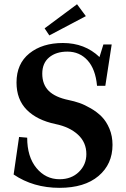

<svg xmlns="http://www.w3.org/2000/svg" viewBox="-20 -881 602 914"><path d="M214.8 -712.4 192.4 -746.1 346.7 -860.8 388.7 -804.2ZM263.2 13.2Q138.7 13.2 44.9 -50.3L70.8 -229L109.4 -225.6Q109.4 -134.8 153.3 -81.3Q197.3 -27.8 263.7 -27.8Q319.8 -27.8 355.5 -62.5Q391.1 -97.2 391.1 -147.5Q391.1 -203.1 351.1 -240Q311 -276.9 244.1 -290.5Q155.8 -309.1 107.2 -358.4Q58.6 -407.7 58.6 -488.3Q58.6 -577.6 120.1 -627Q181.6 -676.3 279.3 -676.3Q383.8 -676.3 453.6 -609.4L472.2 -669.4H511.7L481.4 -472.7H441.9Q434.6 -552.2 396.7 -593.8Q358.9 -635.3 300.8 -635.3Q247.1 -635.3 214.1 -607.9Q181.2 -580.6 181.2 -530.3Q181.2 -479 211.9 -448.5Q242.7 -418 306.6 -404.8Q333 -399.4 357.9 -390.9Q382.8 -382.3 412.6 -365Q442.4 -347.7 464.4 -325.4Q486.3 -303.2 501 -268.3Q515.6 -233.4 515.6 -191.4Q515.6 -99.6 449 -43.2Q382.3 13.2 263.2 13.2Z"/></svg>

Font: Elstob 8pt SemiBold
Style: Regular
Weight: 600
Designer: Peter S. Baker
Version: Version 1.015